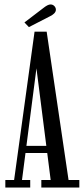

<svg xmlns="http://www.w3.org/2000/svg" viewBox="-20 -844 378 864"><path d="M4 0V-34H43.5L135.5 -701.5H190L288.5 -34H337V0H166V-34H208L144 -536.5L79 -34H116V0ZM82 -155.5V-187.5H205V-155.5ZM110 -722 90 -743 178.5 -810.5Q185.5 -816 193.2 -820Q201 -824 208 -824Q214.5 -824 220 -820.5Q225.5 -817 228.5 -811.5Q231.5 -806.5 231.5 -800.5Q231.5 -791 223.2 -783Q215 -775 202.5 -769.5Z"/></svg>

Font: Imbue Thin
Style: Regular
Weight: 400
Version: Version 1.102